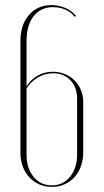

<svg xmlns="http://www.w3.org/2000/svg" viewBox="-20 -726 406 752"><path d="M60 -129V-565Q60 -629 93.5 -667.5Q127 -706 181 -706Q210 -706 235.5 -695Q261 -684 278 -664L273 -660Q259 -678 236.5 -688Q214 -698 188 -698Q140 -698 112 -663Q84 -628 84 -565V-388Q101 -415 128 -430Q155 -445 187 -445Q212 -445 234 -436Q256 -427 272 -411Q288 -395 297 -373.5Q306 -352 306 -327V-130Q306 -100 297 -75Q288 -50 271.5 -32Q255 -14 232.5 -4Q210 6 183 6Q156 6 133.5 -4Q111 -14 94.5 -32Q78 -50 69 -74.5Q60 -99 60 -129ZM84 -380V-120Q84 -67 111.5 -33.5Q139 0 183 0Q227 0 254.5 -34Q282 -68 282 -121V-339Q282 -384 256 -411.5Q230 -439 188 -439Q157 -439 130 -423.5Q103 -408 84 -380Z"/></svg>

Font: Moniqa Thin Display
Style: Regular
Weight: 100
Designer: Rajesh Rajput
Foundry: Rajesh Rajput
Version: Version 1.000